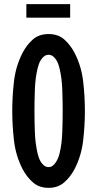

<svg xmlns="http://www.w3.org/2000/svg" viewBox="-20 -894 466 925"><path d="M214 11Q169 11 139 -15Q109 -41 89 -79Q56 -143 47.5 -216Q39 -289 39 -360Q39 -430 47.5 -503Q56 -576 89 -640Q109 -678 138.5 -704Q168 -730 214 -730Q260 -730 289.5 -704Q319 -678 339 -640Q372 -576 380.5 -503Q389 -430 389 -360Q389 -289 380.5 -216Q372 -143 339 -79Q319 -41 289 -15Q259 11 214 11ZM214 -89Q226 -89 234.5 -96Q243 -103 249.5 -113Q256 -123 260.5 -134.5Q265 -146 267 -155Q278 -200 280 -256.5Q282 -313 282 -360Q282 -408 280 -463Q278 -518 267 -564Q265 -573 261 -584.5Q257 -596 250.5 -606Q244 -616 235 -623Q226 -630 214 -630Q202 -630 193 -623Q184 -616 177.5 -606Q171 -596 167 -584.5Q163 -573 161 -564Q150 -518 148 -463Q146 -408 146 -360Q146 -311 148 -257Q150 -203 161 -155Q163 -146 167 -134.5Q171 -123 177.5 -113Q184 -103 193 -96Q202 -89 214 -89ZM107 -874H318V-809H107Z"/></svg>

Font: Osterbar
Style: Regular
Weight: 500
Width: 3
Designer: Peter Wiegel, Basierend auf Erbar schmal-halbfette Grotesk v. Jacob Erbar
Foundry: Peter Wiegel
Version: Version 1.0